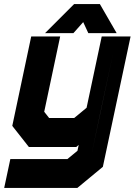

<svg xmlns="http://www.w3.org/2000/svg" viewBox="-40 -718 685 938"><path d="M101 0 20 -103 112.5 -540H254L176 -172L200 -141.5H322.5L383 -191.5L457 -540H598L462.5 97L338 200H-19.5L10.5 59H289.5L338.5 18.5L344.5 -10L332.5 0ZM53.5 131.5H308L404 50.5L515 -470L451 -171L329.5 -71H152L97 -142.5L167 -470L97 -142.5L152 -71H329.5L451 -171L404 50.5L308 131.5H53.5ZM322 -698H448L530 -556H391.5L366.5 -610L318.5 -556H180ZM347.5 -659 292.5 -601 347.5 -659H404.5L434.5 -601L404.5 -659Z"/></svg>

Font: Tourney Black
Style: Italic
Weight: 900
Italic angle: -12°
Version: Version 1.015